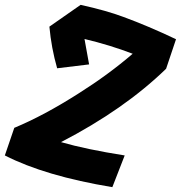

<svg xmlns="http://www.w3.org/2000/svg" viewBox="-85 -721 747 793"><path d="M167 -134Q271 -104 430 -79L379 52Q101 6 -65 -79L-26 -193Q97 -244 241 -336Q363 -413 463 -499Q369 -535 264 -560Q278 -480 283 -455L151 -439Q127 -523 119 -611L248 -701Q356 -677 425 -651Q526 -614 642 -559L601 -437Q428 -269 167 -134Z"/></svg>

Font: Vampiro One
Style: Regular
Weight: 400
Designer: Riccardo De Franceschi
Foundry: Sorkin Type Co.
Version: Version 1.002